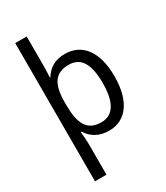

<svg xmlns="http://www.w3.org/2000/svg" viewBox="-240 -954 1043 1203"><g transform="rotate(-30 282.0 -353.0)"><path d="M513 -362C513 -542 436 -639 312 -639C238 -639 194 -608 161 -557H158C159 -579 161 -613 161 -631V-853H78V147H161V-79C161 -99 157 -142 155 -164H161C191 -116 240 -83 315 -83C436 -83 513 -182 513 -362ZM428 -362C428 -232 389 -153 299 -153C195 -153 161 -224 161 -358V-380C162 -507 200 -568 299 -568C387 -568 428 -501 428 -362Z"/></g></svg>

Font: Noto Sans Kannada UI SemiCondensed SemiBold
Style: Regular
Weight: 600
Width: 4
Designer: Jelle Bosma - Monotype Design Team
Foundry: Monotype Imaging Inc.
Version: Version 2.006